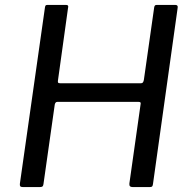

<svg xmlns="http://www.w3.org/2000/svg" viewBox="-20 -762 775 782"><path d="M213 -347Q209 -347 206.5 -344Q204 -341 203 -336L157 -12Q156 -5 153 -2.5Q150 0 141 0H74Q65 0 62.5 -3.5Q60 -7 61 -14L163 -731Q164 -738 166 -740Q168 -742 174 -742H249Q255 -742 257 -739Q259 -736 257 -729L216 -434Q215 -427 217 -425Q219 -423 225 -423H555Q560 -423 562.5 -427Q565 -431 566 -437L608 -732Q609 -738 611.5 -740Q614 -742 619 -742H694Q700 -742 702.5 -738.5Q705 -735 703 -726L603 -12Q602 -5 599.5 -2.5Q597 0 589 0H521Q513 0 509.5 -3.5Q506 -7 507 -15L553 -340Q554 -347 545 -347Z"/></svg>

Font: Libre Franklin
Style: Italic
Weight: 400
Italic angle: -8°
Designer: Pablo Impallari, Rodrigo Fuenzalida, Nhung Nguyen
Foundry: Impallari Type
Version: Version 3.000